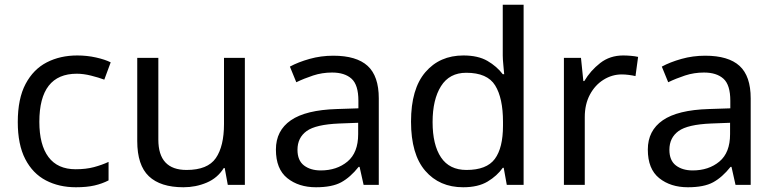

<svg xmlns="http://www.w3.org/2000/svg" viewBox="-20 -780 3268 810"><path d="M300 10Q229 10 173.5 -19Q118 -48 86.5 -109Q55 -170 55 -265Q55 -364 88 -426Q121 -488 177.5 -517Q234 -546 306 -546Q347 -546 385 -537.5Q423 -529 447 -517L420 -444Q396 -453 364 -461Q332 -469 304 -469Q146 -469 146 -266Q146 -169 184.5 -117.5Q223 -66 299 -66Q343 -66 376.5 -75Q410 -84 438 -97V-19Q411 -5 378.5 2.5Q346 10 300 10Z M1013 -536V0H941L928 -71H924Q898 -29 852 -9.5Q806 10 754 10Q657 10 608 -36.5Q559 -83 559 -185V-536H648V-191Q648 -63 767 -63Q856 -63 890.5 -113Q925 -163 925 -257V-536Z M1386 -545Q1484 -545 1531 -502Q1578 -459 1578 -365V0H1514L1497 -76H1493Q1458 -32 1419.5 -11Q1381 10 1313 10Q1240 10 1192 -28.5Q1144 -67 1144 -149Q1144 -229 1207 -272.5Q1270 -316 1401 -320L1492 -323V-355Q1492 -422 1463 -448Q1434 -474 1381 -474Q1339 -474 1301 -461.5Q1263 -449 1230 -433L1203 -499Q1238 -518 1286 -531.5Q1334 -545 1386 -545ZM1412 -259Q1312 -255 1273.5 -227Q1235 -199 1235 -148Q1235 -103 1262.5 -82Q1290 -61 1333 -61Q1401 -61 1446 -98.5Q1491 -136 1491 -214V-262Z M1934 10Q1834 10 1774 -59.5Q1714 -129 1714 -267Q1714 -405 1774.5 -475.5Q1835 -546 1935 -546Q1997 -546 2036.5 -523Q2076 -500 2101 -467H2107Q2106 -480 2103.5 -505.5Q2101 -531 2101 -546V-760H2189V0H2118L2105 -72H2101Q2077 -38 2037 -14Q1997 10 1934 10ZM1948 -63Q2033 -63 2067.5 -109.5Q2102 -156 2102 -250V-266Q2102 -366 2069 -419.5Q2036 -473 1947 -473Q1876 -473 1840.5 -416.5Q1805 -360 1805 -265Q1805 -169 1840.5 -116Q1876 -63 1948 -63Z M2609 -546Q2624 -546 2641.5 -544.5Q2659 -543 2672 -540L2661 -459Q2648 -462 2632.5 -464Q2617 -466 2603 -466Q2562 -466 2526 -443.5Q2490 -421 2468.5 -380.5Q2447 -340 2447 -286V0H2359V-536H2431L2441 -438H2445Q2471 -482 2512 -514Q2553 -546 2609 -546Z M2955 -545Q3053 -545 3100 -502Q3147 -459 3147 -365V0H3083L3066 -76H3062Q3027 -32 2988.5 -11Q2950 10 2882 10Q2809 10 2761 -28.5Q2713 -67 2713 -149Q2713 -229 2776 -272.5Q2839 -316 2970 -320L3061 -323V-355Q3061 -422 3032 -448Q3003 -474 2950 -474Q2908 -474 2870 -461.5Q2832 -449 2799 -433L2772 -499Q2807 -518 2855 -531.5Q2903 -545 2955 -545ZM2981 -259Q2881 -255 2842.5 -227Q2804 -199 2804 -148Q2804 -103 2831.5 -82Q2859 -61 2902 -61Q2970 -61 3015 -98.5Q3060 -136 3060 -214V-262Z"/></svg>

Font: Noto Sans Hebrew Droid
Style: Regular
Weight: 400
Designer: Monotype Design Team
Foundry: Monotype Imaging Inc.
Version: Version 1.100